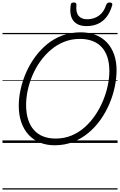

<svg xmlns="http://www.w3.org/2000/svg" viewBox="-20 -1150 966 1545"><path d="M420 19Q355 19 301.5 -2.5Q248 -24 210 -65.5Q172 -107 151.5 -166Q131 -225 131 -300Q131 -363 146 -431Q161 -499 189.5 -564.5Q218 -630 260.5 -689Q303 -748 358 -793.5Q413 -839 481.5 -864.5Q550 -890 630 -890Q696 -890 749.5 -869Q803 -848 840.5 -808Q878 -768 898 -711.5Q918 -655 918 -585Q918 -521 903.5 -451.5Q889 -382 860 -314Q831 -246 788.5 -186Q746 -126 690.5 -80Q635 -34 567.5 -7.5Q500 19 420 19ZM427 -35Q496 -35 554.5 -59Q613 -83 661 -125.5Q709 -168 746 -222.5Q783 -277 808.5 -338Q834 -399 847 -461Q860 -523 860 -579Q860 -642 844 -690.5Q828 -739 797.5 -771.5Q767 -804 723 -820.5Q679 -837 623 -837Q556 -837 497.5 -814Q439 -791 390.5 -750Q342 -709 304.5 -656.5Q267 -604 241.5 -544Q216 -484 203 -423Q190 -362 190 -306Q190 -240 206 -189.5Q222 -139 252.5 -104.5Q283 -70 327 -52.5Q371 -35 427 -35ZM676 -940Q605 -940 571 -982.5Q537 -1025 549 -1110Q550 -1121 556 -1125.5Q562 -1130 574 -1130Q585 -1130 590.5 -1125Q596 -1120 595 -1110Q589 -1051 612 -1023Q635 -995 681 -995Q736 -995 776.5 -1024.5Q817 -1054 834 -1110Q839 -1121 845 -1125.5Q851 -1130 862 -1130Q874 -1130 880 -1124.5Q886 -1119 883 -1108Q866 -1050 836.5 -1012.5Q807 -975 766.5 -957.5Q726 -940 676 -940ZM0 365H926V375H0ZM0 -20H926V0H0ZM0 -505H926V-500H0ZM0 -885H926V-875H0Z"/></svg>

Font: Playwrite DK Loopet Guides
Style: Regular
Weight: 400
Designer: Veronika Burian, José Scaglione
Foundry: TypeTogether
Version: Version 1.003